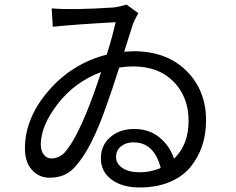

<svg xmlns="http://www.w3.org/2000/svg" viewBox="-20 -786 1040 847"><path d="M689 -45Q660 -158 569 -158Q536 -158 514 -140.5Q492 -123 492 -93.5Q492 -64 520 -45Q548 -26 596.5 -26Q645 -26 689 -45ZM208 -749Q298 -741 481 -753Q516 -758 538 -766L590 -728Q571 -694 564.5 -674Q558 -654 528 -558Q556 -560 569 -560Q715 -560 802 -474Q889 -388 889 -255Q889 -134 821 -50Q787 -8 729.5 16.5Q672 41 595.5 41Q519 41 472 6Q425 -29 425 -87Q425 -145 466.5 -181Q508 -217 572.5 -217Q637 -217 682.5 -180.5Q728 -144 748 -86Q812 -148 812 -253Q812 -358 746 -425.5Q680 -493 567 -493Q539 -493 506 -488Q474 -388 450 -321Q383 -128 311 -50Q270 -2 198 -2Q153 -2 121.5 -36Q90 -70 90 -131Q90 -265 194 -385.5Q298 -506 451 -545Q478 -632 490 -688Q321 -679 213 -668ZM160 -149Q160 -120 173.5 -103.5Q187 -87 206 -87Q240 -87 266 -114Q323 -179 391 -366Q413 -426 426 -468Q310 -425 235 -328Q160 -231 160 -149Z"/></svg>

Font: Swei Fan Sans CJK TC
Style: Regular
Weight: 400
Version: Version 2.130